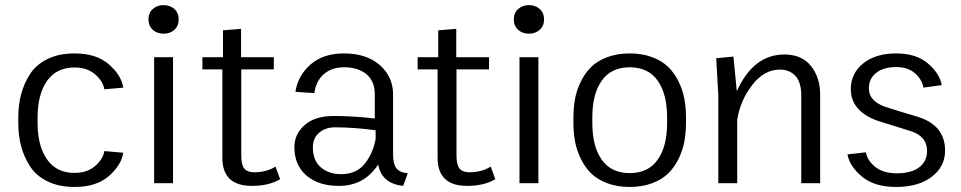

<svg xmlns="http://www.w3.org/2000/svg" viewBox="-20 -727 3815 762"><path d="M52.5 -239.2V-260.8Q52.5 -309.2 63.3 -351.2Q74.2 -393.3 98.3 -431.7Q122.5 -470 167.9 -492.5Q213.3 -515 275.8 -515Q362.5 -515 412.1 -471.7Q461.7 -428.3 469.2 -379.2L394.2 -372.5Q388.3 -405.8 356.7 -432.5Q325 -459.2 275.8 -459.2Q204.2 -459.2 166.7 -405.8Q129.2 -352.5 129.2 -260.8V-239.2Q129.2 -147.5 166.7 -94.2Q204.2 -40.8 275.8 -40.8Q325 -40.8 356.7 -67.5Q388.3 -94.2 394.2 -127.5L469.2 -120.8Q461.7 -71.7 412.1 -28.3Q362.5 15 275.8 15Q213.3 15 167.9 -7.5Q122.5 -30 98.3 -68.3Q74.2 -106.7 63.3 -148.8Q52.5 -190.8 52.5 -239.2Z M591.7 0V-500H666.7V0ZM586.2 -691.2Q603.3 -706.7 629.2 -706.7Q655 -706.7 672.1 -691.2Q689.2 -675.8 689.2 -650Q689.2 -624.2 672.1 -608.8Q655 -593.3 629.2 -593.3Q603.3 -593.3 586.2 -608.8Q569.2 -624.2 569.2 -650Q569.2 -675.8 586.2 -691.2Z M783.3 -451.7V-500H865V-606.7L936.7 -612.5V-500H1066.7V-451.7H937.5V-110.8Q937.5 -72.5 949.6 -57.9Q961.7 -43.3 989.2 -43.3Q1037.5 -43.3 1073.3 -65.8L1091.7 -15.8Q1046.7 10.8 980 10.8Q862.5 10.8 862.5 -100.8V-451.7Z M1148.3 -143.3Q1148.3 -195 1189.2 -230.8Q1230 -266.7 1305 -266.7Q1382.5 -266.7 1467.5 -256.7V-351.7Q1467.5 -405 1434.2 -432.5Q1400.8 -460 1345.8 -460Q1296.7 -460 1265.4 -432.9Q1234.2 -405.8 1227.5 -357.5L1152.5 -362.5Q1161.7 -425.8 1211.7 -470.4Q1261.7 -515 1345.8 -515Q1433.3 -515 1486.7 -469.2Q1540 -423.3 1540 -351.7V-114.2Q1540 -76.7 1552.9 -59.6Q1565.8 -42.5 1598.3 -39.2L1580 10.8Q1495 1.7 1480.8 -74.2Q1425.8 10.8 1325 10.8Q1244.2 10.8 1196.2 -30.4Q1148.3 -71.7 1148.3 -143.3ZM1470.8 -210Q1383.3 -221.7 1309.2 -221.7Q1271.7 -221.7 1246.7 -200.4Q1221.7 -179.2 1221.7 -142.5Q1221.7 -90 1253.3 -62.9Q1285 -35.8 1333.3 -35.8Q1394.2 -35.8 1427.1 -76.7Q1460 -117.5 1470.8 -175Z M1637.5 -451.7V-500H1719.2V-606.7L1790.8 -612.5V-500H1920.8V-451.7H1791.7V-110.8Q1791.7 -72.5 1803.8 -57.9Q1815.8 -43.3 1843.3 -43.3Q1891.7 -43.3 1927.5 -65.8L1945.8 -15.8Q1900.8 10.8 1834.2 10.8Q1716.7 10.8 1716.7 -100.8V-451.7Z M2041.7 0V-500H2116.7V0ZM2036.2 -691.2Q2053.3 -706.7 2079.2 -706.7Q2105 -706.7 2122.1 -691.2Q2139.2 -675.8 2139.2 -650Q2139.2 -624.2 2122.1 -608.8Q2105 -593.3 2079.2 -593.3Q2053.3 -593.3 2036.2 -608.8Q2019.2 -624.2 2019.2 -650Q2019.2 -675.8 2036.2 -691.2Z M2255.8 -238.3V-261.7Q2255.8 -299.2 2262.1 -333.8Q2268.3 -368.3 2284.6 -402.1Q2300.8 -435.8 2325.4 -460.4Q2350 -485 2389.6 -500Q2429.2 -515 2479.2 -515Q2529.2 -515 2568.8 -500Q2608.3 -485 2632.9 -460.4Q2657.5 -435.8 2673.8 -402.1Q2690 -368.3 2696.3 -333.8Q2702.5 -299.2 2702.5 -261.7V-238.3Q2702.5 -200.8 2696.3 -166.2Q2690 -131.7 2673.8 -97.9Q2657.5 -64.2 2632.9 -39.6Q2608.3 -15 2568.8 0Q2529.2 15 2479.2 15Q2429.2 15 2389.6 0Q2350 -15 2325.4 -39.6Q2300.8 -64.2 2284.6 -97.9Q2268.3 -131.7 2262.1 -166.2Q2255.8 -200.8 2255.8 -238.3ZM2627.5 -238.3V-261.7Q2627.5 -354.2 2590 -407.1Q2552.5 -460 2479.2 -460Q2405.8 -460 2368.3 -407.1Q2330.8 -354.2 2330.8 -261.7V-238.3Q2330.8 -145.8 2368.3 -92.9Q2405.8 -40 2479.2 -40Q2552.5 -40 2590 -92.9Q2627.5 -145.8 2627.5 -238.3Z M2830.8 0V-350L2822.5 -495.8L2890.8 -502.5L2904.2 -365Q2970 -510.8 3093.3 -510.8Q3161.7 -510.8 3198.3 -465.4Q3235 -420 3235 -350.8V0H3160V-348.3Q3160 -400.8 3136.7 -425.8Q3113.3 -450.8 3075 -450.8Q3012.5 -450.8 2965 -389.2Q2917.5 -327.5 2905.8 -251.7V0Z M3343.3 -114.2 3416.7 -122.5Q3422.5 -89.2 3454.2 -64.2Q3485.8 -39.2 3540 -39.2Q3596.7 -39.2 3627.9 -62.9Q3659.2 -86.7 3659.2 -127.5Q3659.2 -187.5 3591.7 -207.5Q3465 -246.7 3463.3 -247.5Q3356.7 -285.8 3356.7 -373.3Q3356.7 -435.8 3405.8 -475.4Q3455 -515 3536.7 -515Q3615.8 -515 3662.5 -475.4Q3709.2 -435.8 3717.5 -389.2L3645 -379.2Q3639.2 -411.7 3611.2 -436.2Q3583.3 -460.8 3536.7 -460.8Q3486.7 -460.8 3457.5 -437.9Q3428.3 -415 3428.3 -375.8Q3428.3 -325 3495 -302.5Q3540.8 -287.5 3620 -264.2Q3730.8 -230.8 3730.8 -129.2Q3730.8 -65.8 3677.9 -25.4Q3625 15 3536.7 15Q3450.8 15 3401.7 -25.4Q3352.5 -65.8 3343.3 -114.2Z"/></svg>

Font: Boon
Style: Regular
Weight: 400
Designer: Sungsit Sawaiwan
Foundry: FontUni
Version: Version 3.0